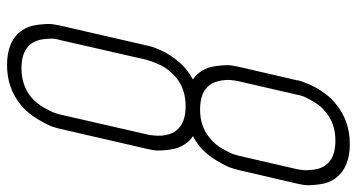

<svg xmlns="http://www.w3.org/2000/svg" viewBox="-260 -580 1038 559"><g transform="rotate(90 259.5 -300.0)"><path d="M355 43Q353 52 349 65Q345 78 327.5 108Q310 138 286 158Q237 199 169 199Q100 199 70 158Q55 138 51.5 108.5Q48 79 50 66Q52 53 54 44L112 -208Q113 -211 114 -216.5Q115 -222 120.5 -236Q126 -250 133 -263Q140 -276 153 -293Q166 -310 181 -322Q195 -334 211 -342Q198 -351 190 -362Q175 -382 171.5 -411.5Q168 -441 170 -454Q172 -467 174 -476L213 -644Q213 -647 214.5 -652.5Q216 -658 221.5 -672Q227 -686 234 -699Q241 -712 253.5 -729Q266 -746 282 -758Q331 -799 399 -799Q467 -799 498 -758Q513 -738 516.5 -708.5Q520 -679 518 -666Q516 -653 514 -645L475 -477Q473 -469 469 -455.5Q465 -442 447.5 -412Q430 -382 406 -362Q392 -351 376 -342Q389 -334 397 -322Q412 -302 415.5 -272.5Q419 -243 417 -230Q415 -217 413 -209ZM216 -475Q216 -474 215.5 -472Q215 -470 214 -464Q213 -458 212.5 -452Q212 -446 212.5 -437.5Q213 -429 214.5 -421.5Q216 -414 219 -406Q222 -398 227 -391Q248 -363 298.5 -363Q349 -363 382 -392Q400 -406 412.5 -428Q425 -450 428.5 -460.5Q432 -471 433 -476L472 -645Q473 -652 474.5 -661.5Q476 -671 473.5 -693Q471 -715 460 -729Q440 -757 389 -757Q339 -757 306 -729Q288 -715 275 -692.5Q262 -670 259 -660.5Q256 -651 255 -644ZM262 129Q280 114 292.5 92Q305 70 308.5 59.5Q312 49 313 44L371 -209Q372 -212 372.5 -215.5Q373 -219 374 -229.5Q375 -240 374.5 -250Q374 -260 370.5 -272Q367 -284 360 -293Q339 -321 289 -321Q239 -321 205 -293Q194 -284 184.5 -272Q175 -260 170 -249.5Q165 -239 161 -229Q157 -219 156 -214.5Q155 -210 154 -209L96 45Q94 51 92.5 60.5Q91 70 93.5 92Q96 114 107 129Q128 157 178 157Q228 157 262 129Z"/></g></svg>

Font: Soda Fountain
Style: ThinOblique
Weight: 400
Version: Version 1.0